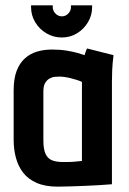

<svg xmlns="http://www.w3.org/2000/svg" viewBox="-20 -693 483 717"><path d="M324 -673H245V-666Q245 -653 235 -642.5Q225 -632 211 -632Q197 -632 187 -642.5Q177 -653 177 -666V-673H96V-666Q96 -636 111.5 -610Q127 -584 153.5 -568.5Q180 -553 211 -553Q242 -553 267.5 -568.5Q293 -584 308.5 -610Q324 -636 324 -666ZM404 -487 305 -512Q301 -504 298.5 -495.5Q296 -487 296 -487Q288 -490 270.5 -495Q253 -500 228.5 -504Q204 -508 174 -508Q145 -508 119 -500.5Q93 -493 73 -475Q53 -457 42 -428Q31 -399 31 -355V-170Q31 -135 39.5 -103.5Q48 -72 66.5 -48Q85 -24 117 -10Q149 4 195 4Q218 4 245 3Q272 2 299.5 1Q327 0 349 -1.5Q371 -3 384.5 -4Q398 -5 398 -5V-390Q398 -407 399 -431.5Q400 -456 404 -487ZM142 -169V-352Q142 -372 148.5 -383Q155 -394 164.5 -399.5Q174 -405 184 -406Q194 -407 202 -407Q210 -407 221 -405.5Q232 -404 244 -401Q256 -398 267 -394.5Q278 -391 286 -387V-92Q276 -91 267 -90Q258 -89 249 -88.5Q240 -88 231 -88Q222 -88 214 -88Q190 -88 174 -94.5Q158 -101 150 -118.5Q142 -136 142 -169Z"/></svg>

Font: Advent Pro
Style: Regular
Weight: 400
Designer: VivaRado, Andreas Kalpakidis
Foundry: VivaRado, Andreas Kalpakidis
Version: Version 3.000